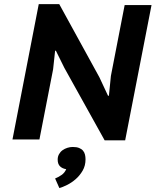

<svg xmlns="http://www.w3.org/2000/svg" viewBox="-20 -687 767 946"><path d="M296.9 -353 255.4 -437H251.5L241.7 -345.7L174.3 0H41.5L170.9 -666.5H272L469.7 -306.2L512.2 -215.3H516.6L526.4 -313L594.2 -662.1H726.6L596.7 4.4H495.6ZM264.2 99.1Q264.2 84.5 270.8 72.8Q277.3 61 288.1 53.2Q298.8 45.4 312 41.3Q325.2 37.1 338.4 37.1Q357.4 37.1 369.6 42Q381.8 46.9 388.9 55.2Q396 63.5 398.7 74.7Q401.4 85.9 401.4 98.1Q401.4 129.4 387.2 153.8Q373 178.2 352.8 195.8Q332.5 213.4 310.3 224.4Q288.1 235.4 272.5 239.7L251.5 192.4Q266.6 186.5 282.7 175.5Q298.8 164.6 306.2 146.5Q288.1 144 276.1 132.8Q264.2 121.6 264.2 99.1Z"/></svg>

Font: PT Astra Sans
Style: Bold Italic
Weight: 700
Italic angle: -16°
Designer: A.Korolkova, I. Chaeva
Foundry: ParaType Ltd
Version: Version 1.002W